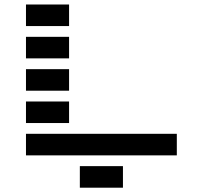

<svg xmlns="http://www.w3.org/2000/svg" viewBox="-20 -704 919 870"><path d="M97.7 -585.9V-683.6H293V-585.9ZM97.7 -439.5V-537.1H293V-439.5ZM97.7 -293V-390.6H293V-293ZM97.7 -146.5V-244.1H293V-146.5ZM781.2 -97.7V0H97.7V-97.7ZM341.8 146.5V48.8H537.1V146.5Z"/></svg>

Font: Trigram
Style: Regular
Weight: 400
Designer: GGBotNet
Foundry: GGBotNet
Version: 1.05